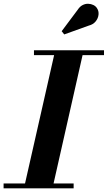

<svg xmlns="http://www.w3.org/2000/svg" viewBox="-62 -1023 586 1043"><path d="M68 0 238 -750H392.5L223 0ZM-42.5 0V-26.5H338V0ZM122.5 -723.5V-750H503V-723.5ZM287 -836 273 -853.5 360.5 -970.5Q372 -988 387 -995.5Q402 -1003 417.2 -1002.5Q432.5 -1002 445.2 -995.8Q458 -989.5 464.5 -979Q475.5 -963 473.2 -943Q471 -923 457.5 -906.5Q444 -890 420.5 -884Z"/></svg>

Font: Bodoni Moda 9pt
Style: Bold Italic
Weight: 700
Italic angle: -13°
Designer: Owen Earl
Foundry: indestructible type
Version: Version 2.004